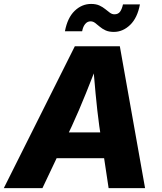

<svg xmlns="http://www.w3.org/2000/svg" viewBox="-44 -965 831 985"><path d="M-24.4 0 339.8 -727.5H570.8L700.2 0H513.2L465.3 -318.4Q454.6 -396.5 446.3 -485.8Q438 -575.2 430.7 -671.4H470.2Q432.6 -575.7 397 -486.8Q361.3 -397.9 324.7 -318.4L173.8 0ZM166.5 -153.3 188.5 -285.6H582L560.1 -153.3ZM540 -801.3Q514.6 -801.3 497.3 -809.3Q480 -817.4 467.3 -828.4Q454.6 -839.4 443.8 -847.4Q433.1 -855.5 420.4 -855.5Q404.3 -855.5 393.1 -842Q381.8 -828.6 377.4 -804.7H289.1Q302.2 -874 339.1 -909.4Q376 -944.8 423.3 -944.8Q448.7 -944.8 466.1 -936.8Q483.4 -928.7 496.1 -918.2Q508.8 -907.7 519.8 -899.7Q530.8 -891.6 543 -891.6Q562 -891.6 571.8 -904.8Q581.5 -918 586.9 -942.4H673.8Q661.1 -873.5 623.8 -837.4Q586.4 -801.3 540 -801.3Z"/></svg>

Font: Inter 16pt ExtraBold
Style: Italic
Weight: 800
Italic angle: -9.3988°
Version: Version 4.001;git-66647c0bb